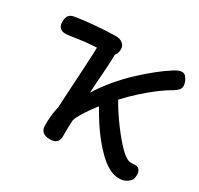

<svg xmlns="http://www.w3.org/2000/svg" viewBox="-126 -716 920 886"><g transform="rotate(30 333.5 -272.5)"><path d="M234 15Q221 15 209 11Q197 7 190 -3Q183 -13 183 -31Q183 -41 183.5 -57Q184 -73 186.5 -92.5Q189 -112 194 -132Q196 -174 199 -224Q202 -274 205 -324.5Q208 -375 210 -422Q212 -469 212 -505Q212 -525 224 -536.5Q236 -548 258 -548Q279 -548 289.5 -537.5Q300 -527 300 -502Q299 -433 294.5 -376.5Q290 -320 287 -264Q317 -312 353 -354.5Q389 -397 427 -432.5Q465 -468 501 -496.5Q537 -525 567 -544Q578 -551 588 -555.5Q598 -560 607 -560Q620 -560 628.5 -550Q637 -540 641.5 -528Q646 -516 646 -509Q647 -494 637.5 -484Q628 -474 614 -466Q587 -451 553 -425.5Q519 -400 483.5 -368Q448 -336 416 -301Q427 -281 445.5 -252.5Q464 -224 486 -194.5Q508 -165 530.5 -139Q553 -113 573.5 -96.5Q594 -80 608 -79Q618 -78 625 -79Q632 -80 641 -79Q651 -78 658 -69Q665 -60 665 -43Q665 -27 660.5 -18.5Q656 -10 645 -2Q636 5 624.5 8.5Q613 12 600 12Q573 12 545.5 -3Q518 -18 491.5 -43.5Q465 -69 440 -100.5Q415 -132 393.5 -165.5Q372 -199 355 -230Q345 -219 329.5 -197Q314 -175 300 -152Q286 -129 282 -113Q281 -98 280.5 -81.5Q280 -65 280 -50.5Q280 -36 280 -27Q280 15 234 15ZM52 -443Q33 -443 23 -453.5Q13 -464 13 -484Q13 -507 22 -518Q31 -529 50 -532Q73 -536 100 -539Q127 -542 155.5 -544.5Q184 -547 211.5 -548.5Q239 -550 262 -550Q282 -550 296.5 -539Q311 -528 311 -508Q311 -483 296.5 -472Q282 -461 258 -461Q217 -461 183.5 -458.5Q150 -456 124 -452Q98 -448 80 -445.5Q62 -443 52 -443Z"/></g></svg>

Font: Playpen Sans
Style: Regular
Weight: 400
Designer: Laura Meseguer, Veronika Burian, José Scaglione, Kostas Bartsokas, Vera Evstafieva, Tom Grace, Yorlmar Campos
Foundry: TypeTogether
Version: Version 2.000